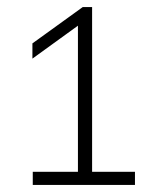

<svg xmlns="http://www.w3.org/2000/svg" viewBox="-20 -454 436 542"><path d="M72.5 68V31H200V-381.5L71.5 -288.5V-331.5L213.5 -434H240V31H361V68Z"/></svg>

Font: Encode Sans Semi Expanded ExtraLight
Style: Regular
Weight: 200
Width: 6
Designer: Multiple Designers
Foundry: Impallari Type
Version: Version 3.000; ttfautohint (v1.8.3) -l 8 -r 50 -G 200 -x 14 